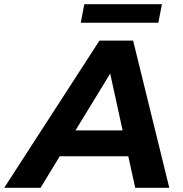

<svg xmlns="http://www.w3.org/2000/svg" viewBox="-83 -893 869 913"><path d="M527 -150H201L110 0H-63L390 -700H550L722 0H560ZM500 -273 441 -543 276 -273ZM318 -873H687L670 -785H301Z"/></svg>

Font: Idrija
Style: Bold Italic
Weight: 700
Italic angle: -11.3°
Designer: Julieta Ulanovsky
Foundry: Julieta Ulanovsky
Version: Version 7.200